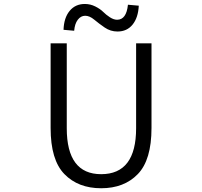

<svg xmlns="http://www.w3.org/2000/svg" viewBox="-20 -955 1040 987"><path d="M240.2 -296.9V-732.4H323.2V-295.9Q323.2 -59.6 500 -59.6Q679.7 -59.6 679.7 -295.9V-732.4H758.8V-296.9Q758.8 -132.8 688.5 -60.1Q618.2 12.7 500 12.7Q381.8 12.7 311 -60.1Q240.2 -132.8 240.2 -296.9ZM584 -793Q547.9 -793 518.1 -813.5Q488.3 -834 464.4 -854Q440.4 -874 418 -874Q395.5 -874 379.9 -853.5Q364.3 -833 361.3 -796.9L306.6 -801.8Q308.6 -863.3 337.9 -898.9Q367.2 -934.6 416 -934.6Q444.3 -934.6 469.7 -921.9Q495.1 -909.2 510.3 -894Q525.4 -878.9 544.9 -866.2Q564.5 -853.5 582 -853.5Q629.9 -853.5 637.7 -930.7L693.4 -925.8Q690.4 -864.3 661.6 -828.6Q632.8 -793 584 -793Z"/></svg>

Font: Gen Shin Gothic Monospace Normal
Style: Regular
Weight: 350
Designer: [Source Han Sans]
Ryoko NISHIZUKA  (kana & ideographs); Paul D. Hunt (Latin, Greek & Cyrillic); Wenlong ZHANG  (bopomofo
Version: Version 1.002.20150607